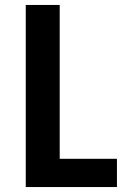

<svg xmlns="http://www.w3.org/2000/svg" viewBox="-20 -755 540 775"><path d="M84 0V-735H221V-114H452V0Z"/></svg>

Font: Iosevka SS04 Heavy
Style: Regular
Weight: 900
Monospace: yes
Designer: Belleve Invis
Foundry: Belleve Invis
Version: Version 19.0.0; ttfautohint (v1.8.4)